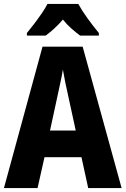

<svg xmlns="http://www.w3.org/2000/svg" viewBox="-20 -951 635 971"><path d="M426 0 392 -156H205L170 0H0L195 -715H398L595 0ZM326 -461Q318 -496 310.5 -532.5Q303 -569 298 -599Q294 -572 285 -531.5Q276 -491 270 -462L233 -291H363ZM376 -931Q394 -898 422.5 -858.5Q451 -819 480 -784V-771H385Q366 -785 342.5 -805.5Q319 -826 298 -852Q275 -825 252 -804.5Q229 -784 211 -771H116V-784Q132 -803 152.5 -830Q173 -857 191.5 -884Q210 -911 220 -931Z"/></svg>

Font: Noto Sans Telugu Condensed ExtraBold
Style: Regular
Weight: 800
Width: 3
Designer: Jelle Bosma - Monotype Design Team
Foundry: Monotype Imaging Inc.
Version: Version 2.005; ttfautohint (v1.8.4.7-5d5b)